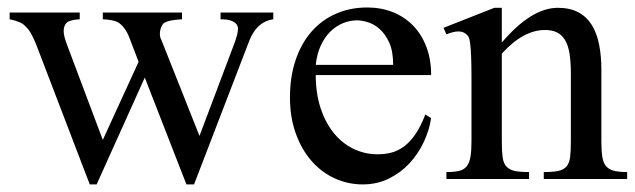

<svg xmlns="http://www.w3.org/2000/svg" viewBox="-20 -481 1707 516"><path d="M714.4 -429.2Q670.9 -423.3 650.4 -372.6L501.5 14.6H481L369.1 -272.5L239.7 14.6H221.2L77.1 -361.8Q69.8 -379.9 63 -391.6Q56.2 -403.3 48.8 -409.7Q43.5 -416.5 32.2 -421.4Q21 -426.3 5.9 -429.2V-447.3H194.3V-429.2Q168.5 -427.7 159.7 -420.4Q151.4 -412.1 151.1 -398.4Q150.9 -384.8 159.7 -361.8L256.3 -105L352.5 -314.9L327.1 -381.3Q315.4 -410.2 296.4 -421.4Q285.2 -427.7 256.3 -429.2V-447.3H469.2V-429.2Q451.2 -428.2 439 -425.8Q426.8 -423.3 419.4 -418Q416.5 -415 414.1 -409.9Q411.6 -404.8 410.4 -398.4Q409.2 -392.1 409.9 -385.3Q410.6 -378.4 414.1 -372.6L516.1 -115.7L608.9 -361.8Q619.6 -389.2 619.6 -404.3Q619.6 -407.2 618.2 -411.4Q616.7 -415.5 611.8 -419.7Q606.9 -423.8 597.7 -426.5Q588.4 -429.2 572.8 -429.2V-447.3H714.4Z M1138.7 -163.6Q1133.8 -130.9 1118.7 -98.9Q1103.5 -66.9 1080.1 -41.7Q1056.6 -16.6 1024.9 -1Q993.2 14.6 954.6 14.6Q915 14.6 879.4 -1.7Q843.8 -18.1 817.1 -48.6Q790.5 -79.1 774.9 -122.3Q759.3 -165.5 759.3 -218.8Q759.3 -275.4 774.7 -320.3Q790 -365.2 817.6 -396.5Q845.2 -427.7 883.3 -444.3Q921.4 -460.9 966.8 -460.9Q1003.9 -460.9 1035.4 -448.5Q1066.9 -436 1089.8 -412.6Q1112.8 -389.2 1125.7 -355.5Q1138.7 -321.8 1138.7 -279.3H828.6Q828.6 -229.5 841.8 -189.9Q855 -150.4 877.4 -123Q899.9 -95.7 929.4 -81.3Q959 -66.9 991.7 -66.4Q1013.7 -65.9 1032.5 -71Q1051.3 -76.2 1067.4 -88.6Q1083.5 -101.1 1097.4 -121.8Q1111.3 -142.6 1123 -173.3ZM1036.6 -306.6Q1036.6 -343.8 1025.9 -366.9Q1015.1 -390.1 1000 -403.3Q984.9 -416.5 968.3 -421.4Q951.7 -426.3 939.5 -426.3Q919.9 -426.3 901.1 -418.5Q882.3 -410.6 867.2 -395.5Q852.1 -380.4 841.8 -357.9Q831.5 -335.4 828.6 -306.6Z M1441.4 0V-18.6Q1466.3 -18.6 1480.7 -21.7Q1495.1 -24.9 1502.7 -33.9Q1510.3 -43 1512.2 -59.1Q1514.2 -75.2 1514.2 -101.1V-283.7Q1514.2 -314 1510.7 -336.2Q1507.3 -358.4 1499 -372.6Q1490.7 -386.7 1477.5 -393.6Q1464.4 -400.4 1444.3 -400.4Q1416 -400.4 1387 -384.8Q1357.9 -369.1 1328.6 -336.9V-101.1Q1328.6 -74.7 1330.8 -58.6Q1333 -42.5 1340.8 -33.7Q1348.6 -24.9 1363 -21.7Q1377.4 -18.6 1401.9 -18.6V0H1179.7V-18.6Q1200.7 -18.6 1213.9 -21.7Q1227.1 -24.9 1234.4 -34.2Q1241.7 -43.5 1244.4 -59.6Q1247.1 -75.7 1247.1 -101.1V-267.6Q1247.1 -307.6 1246.1 -330.6Q1245.1 -353.5 1243.4 -365.7Q1241.7 -377.9 1239 -382.3Q1236.3 -386.7 1232.4 -389.6Q1216.3 -403.8 1179.7 -388.7L1171.9 -406.2L1308.6 -460H1328.6V-366.7Q1408.2 -460 1479 -460Q1511.7 -460 1534.2 -448Q1556.6 -436 1570.3 -414.1Q1584 -392.1 1590.1 -361.3Q1596.2 -330.6 1596.2 -293V-101.1Q1596.2 -76.2 1598.6 -60.1Q1601.1 -43.9 1608.4 -34.9Q1615.7 -25.9 1629.4 -22.2Q1643.1 -18.6 1665.5 -18.6V0Z"/></svg>

Font: GodaGr
Style: Regular
Weight: 400
Version: 1.0.0